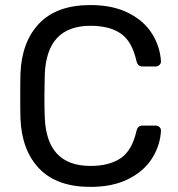

<svg xmlns="http://www.w3.org/2000/svg" viewBox="-20 -730 705 760"><path d="M60.1 -349.1Q60.1 -411.1 61 -439Q65.9 -564.9 135.5 -637.5Q205.1 -710 337.9 -710Q426.8 -710 488.8 -678.5Q550.8 -647 582.3 -595.9Q613.8 -544.9 617.2 -486.8Q617.2 -478 610.6 -472.4Q604 -466.8 595.2 -466.8H544.9Q535.2 -466.8 529.1 -471.9Q522.9 -477.1 520 -488.8Q502.9 -565.9 458.5 -596.9Q414.1 -627.9 337.9 -627.9Q164.1 -627.9 157.2 -434.1Q156.2 -407.2 155.8 -351.1Q155.8 -294.9 157.2 -266.1Q164.1 -73.2 337.9 -73.2Q413.1 -73.2 458 -104Q502.9 -134.8 520 -210.9Q522.9 -223.1 529.1 -228Q535.2 -232.9 544.9 -232.9H595.2Q604 -232.9 610.6 -227.5Q617.2 -222.2 617.2 -212.9Q614.3 -154.8 582.5 -104Q550.8 -53.2 488.8 -21.7Q426.8 9.8 337.9 9.8Q205.1 9.8 135.5 -62.5Q65.9 -134.8 61 -261.2Q60.1 -288.1 60.1 -349.1Z"/></svg>

Font: Rubik AZ
Style: Regular
Weight: 400
Designer: Hubert and Fischer
Foundry: Hubert & Fischer
Version: Version 2.000